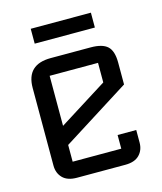

<svg xmlns="http://www.w3.org/2000/svg" viewBox="-99 -712 663 786"><g transform="rotate(-15 232.5 -319.0)"><path d="M130 -139V-68H336V-126H415V-73Q415 -41 395 -20.5Q375 0 335 0H130Q90 0 70 -20.5Q50 -41 50 -73V-402Q50 -501 153 -501H322Q372 -501 393.5 -481Q415 -461 415 -412V-319ZM130 -432V-220L335 -349V-432ZM105 -575V-638H360V-575Z"/></g></svg>

Font: Kelly Slab
Style: Regular
Weight: 400
Designer: Denis Masharov
Foundry: Denis Masharov
Version: Version 1.001